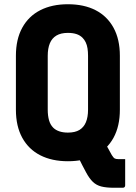

<svg xmlns="http://www.w3.org/2000/svg" viewBox="-20 -740 640 905"><path d="M447 -116Q464 -87 477.5 -62.5Q491 -38 507 -9Q515 4 521 7Q527 10 537 10Q541 10 543.5 10Q546 10 550 10H570Q570 44 570 71.5Q570 99 570 134Q570 139 567 142Q564 145 559 145Q552 145 539.5 145Q527 145 517 145Q481 145 457.5 139Q434 133 417.5 117Q401 101 386 73Q367 38 352 7Q337 -24 318 -59ZM300 -720Q376 -720 430.5 -692Q485 -664 515 -609.5Q545 -555 545 -477V-223Q545 -145 515 -90.5Q485 -36 430.5 -8Q376 20 300 20Q225 20 170 -8Q115 -36 85 -90.5Q55 -145 55 -223V-477Q55 -555 85 -609.5Q115 -664 170 -692Q225 -720 300 -720ZM205 -223Q205 -195 211 -173.5Q217 -152 231 -138Q242 -127 259.5 -121Q277 -115 300 -115Q334 -115 354.5 -127.5Q375 -140 385 -164Q395 -188 395 -223V-477Q395 -496 392.5 -512Q390 -528 384 -540.5Q378 -553 369 -562Q357 -574 340 -579.5Q323 -585 300 -585Q267 -585 246 -572.5Q225 -560 215 -536Q205 -512 205 -477Z"/></svg>

Font: Recursive Monospace ExtraBold
Style: Regular
Weight: 800
Version: Version 1.047